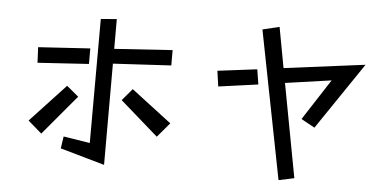

<svg xmlns="http://www.w3.org/2000/svg" viewBox="-54 -890 2108 1047"><g transform="rotate(5 1000.0 -366.5)"><path d="M315 -85 460 -62 461 -741 548 -748V-585L866 -606V-522L548 -504V50L305 -19ZM134 -558 418 -576V-491L138 -473ZM668 -375 888 -207 821 -128 613 -310ZM310 -362 375 -308 192 -90 117 -155Z M1344 -761 1436 -783 1477 -561 1921 -618 1673 -252 1599 -293 1744 -517 1492 -481 1588 32 1503 50ZM1119 -515 1335 -542 1348 -460 1131 -430Z"/></g></svg>

Font: Moralerspace Krypton JPDOC
Style: Regular
Weight: 400
Version: v0.0.6; ttfautohint (v1.8.4.7-5d5b-dirty) -l 6 -r 45 -G 200 